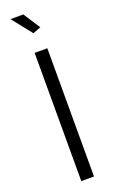

<svg xmlns="http://www.w3.org/2000/svg" viewBox="-175 -958 598 999"><g transform="rotate(-20 124.0 -459.0)"><path d="M30.8 -918H102.1L162.1 -825.2L118.2 -808.1ZM88.9 0V-710H159.2V0Z"/></g></svg>

Font: Rawline
Style: Regular
Weight: 400
Designer: Matt McInerney, Pablo Impallari, Rodrigo Fuenzalida
Foundry: Matt McInerney, Pablo Impallari, Rodrigo Fuenzalida
Version: Version 4.020;PS 004.020;hotconv 1.0.88;makeotf.lib2.5.64775